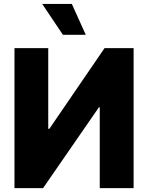

<svg xmlns="http://www.w3.org/2000/svg" viewBox="-20 -977 769 997"><path d="M55.2 0V-727.1H230.5V-308.1H236.3L522.9 -727.1H673.8V0H498V-419.9H493.7L203.6 0ZM425.3 -796.4H306.6L199.2 -956.5H353Z"/></svg>

Font: My Font
Style: Regular
Weight: 500
Designer: Rasmus Andersson
Foundry: rsms
Version: Version 0.001